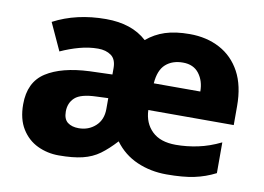

<svg xmlns="http://www.w3.org/2000/svg" viewBox="-66 -659 1056 768"><g transform="rotate(10 462.5 -275.0)"><path d="M647 -559Q716 -559 769.5 -530.5Q823 -502 853 -446.5Q883 -391 883 -308V-231H536Q538 -178 571.5 -145.5Q605 -113 668 -113Q712 -113 757.5 -122.5Q803 -132 850 -155V-30Q809 -9 764 0.5Q719 10 652 10Q587 10 532 -14Q477 -38 441 -87Q409 -52 379.5 -30.5Q350 -9 311 0.5Q272 10 214 10Q168 10 128 -9Q88 -28 63.5 -67.5Q39 -107 39 -167Q39 -257 102 -297.5Q165 -338 278 -343L370 -346V-372Q370 -408 349 -423Q328 -438 296 -438Q259 -438 220.5 -427.5Q182 -417 145 -400L94 -511Q187 -560 307 -560Q412 -560 473 -504Q506 -532 547.5 -545.5Q589 -559 647 -559ZM640 -442Q597 -442 570 -418Q543 -394 539 -340H728Q728 -383 705.5 -412.5Q683 -442 640 -442ZM322 -248Q259 -246 235.5 -224.5Q212 -203 212 -168Q212 -137 229 -124Q246 -111 274 -111Q314 -111 342 -136.5Q370 -162 370 -206V-250Z"/></g></svg>

Font: Noto Sans Gujarati ExtraBold
Style: Regular
Weight: 800
Designer: Jelle Bosma - Monotype Design Team, Universal Thirst
Foundry: Monotype Imaging Inc.
Version: Version 2.106; ttfautohint (v1.8.4.7-5d5b)